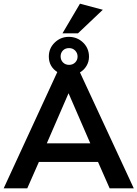

<svg xmlns="http://www.w3.org/2000/svg" viewBox="-26 -1022 746 1042"><path d="M303 -716Q303 -735 315.5 -748Q328 -761 349 -761Q369 -761 382 -747.5Q395 -734 395 -715Q395 -696 382 -683Q369 -670 349 -670Q329 -670 316 -683Q303 -696 303 -716ZM122 0 185 -143H506L569 0H700L408 -629Q430 -642 443.5 -664.5Q457 -687 457 -714Q457 -760 425 -791Q393 -822 347 -822Q303 -822 271 -791Q239 -760 239 -715Q239 -661 285 -631L-6 0ZM228 -244 346 -516 464 -244ZM313 -841H397L532 -969L408 -1002Z"/></svg>

Font: Geom Medium
Style: Bold
Weight: 500
Version: Version 1.102